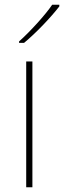

<svg xmlns="http://www.w3.org/2000/svg" viewBox="-20 -786 269 806"><path d="M229 -759V-766H199C170 -723 105 -652 60 -612V-606H81C134 -650 194 -714 229 -759ZM116 0V-528H90V0Z"/></svg>

Font: Noto Sans Telugu Thin
Style: Regular
Weight: 100
Designer: Jelle Bosma - Monotype Design Team
Foundry: Monotype Imaging Inc.
Version: Version 2.005